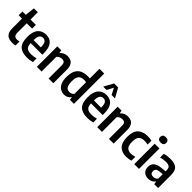

<svg xmlns="http://www.w3.org/2000/svg" viewBox="301 -2209 3620 3620"><g transform="rotate(45 2111.0 -399.0)"><path d="M277 9.5Q189 9.5 140.8 -35.8Q92.5 -81 92.5 -183V-445H3.5V-545.5H92.5L114.5 -740H218.5V-545.5H360.5V-445H218.5V-200.5Q218.5 -142 240 -119.5Q261.5 -97 309 -97Q332 -97 365 -103.5V-0.5Q346 4 322.8 6.8Q299.5 9.5 277 9.5Z M673.5 10Q537 10 471.8 -56Q406.5 -122 406.5 -273.5Q406.5 -414.5 466.5 -484.2Q526.5 -554 633 -554Q736 -554 790.8 -484Q845.5 -414 845.5 -270V-234H534Q537 -153 572.8 -121.2Q608.5 -89.5 690 -89.5Q719.5 -89.5 751.2 -94.5Q783 -99.5 818 -108.5V-9Q778.5 1 743.8 5.5Q709 10 673.5 10ZM632 -469.5Q587.5 -469.5 561.2 -436.2Q535 -403 533.5 -312H726.5Q725.5 -403 701 -436.2Q676.5 -469.5 632 -469.5Z M933.5 0V-545.5H1038.5L1047.5 -487.5H1054Q1112.5 -554 1205.5 -554Q1253.5 -554 1291 -535Q1328.5 -516 1350.2 -473Q1372 -430 1372 -358.5V0H1246V-350Q1246 -403 1224 -423Q1202 -443 1165.5 -443Q1139 -443 1109.2 -430.5Q1079.5 -418 1059.5 -390V0Z M1666.5 10Q1611.5 10 1565 -17Q1518.5 -44 1490.5 -103.8Q1462.5 -163.5 1462.5 -261.5Q1462.5 -554 1739 -554Q1753 -554 1767.5 -552.8Q1782 -551.5 1795 -550V-808H1921V0H1814.5L1806 -57.5H1799.5Q1779.5 -27.5 1745.8 -8.8Q1712 10 1666.5 10ZM1703.5 -96Q1729 -96 1753.8 -107Q1778.5 -118 1795 -140.5V-450Q1782.5 -452.5 1765.8 -454.2Q1749 -456 1734.5 -456Q1663.5 -456 1627 -414.8Q1590.5 -373.5 1590.5 -272.5Q1590.5 -202 1605 -163.8Q1619.5 -125.5 1645 -110.8Q1670.5 -96 1703.5 -96Z M2282.5 10Q2146 10 2080.8 -56Q2015.5 -122 2015.5 -273.5Q2015.5 -414.5 2075.5 -484.2Q2135.5 -554 2242 -554Q2345 -554 2399.8 -484Q2454.5 -414 2454.5 -270V-234H2143Q2146 -153 2181.8 -121.2Q2217.5 -89.5 2299 -89.5Q2328.5 -89.5 2360.2 -94.5Q2392 -99.5 2427 -108.5V-9Q2387.5 1 2352.8 5.5Q2318 10 2282.5 10ZM2241 -469.5Q2196.5 -469.5 2170.2 -436.2Q2144 -403 2142.5 -312H2335.5Q2334.5 -403 2310 -436.2Q2285.5 -469.5 2241 -469.5ZM2081.5 -620 2185 -808H2293L2396.5 -620H2306L2239 -748.5L2172 -620Z M2542.5 0V-545.5H2647.5L2656.5 -487.5H2663Q2721.5 -554 2814.5 -554Q2862.5 -554 2900 -535Q2937.5 -516 2959.2 -473Q2981 -430 2981 -358.5V0H2855V-350Q2855 -403 2833 -423Q2811 -443 2774.5 -443Q2748 -443 2718.2 -430.5Q2688.5 -418 2668.5 -390V0Z M3320.5 10Q3200.5 10 3136 -57.2Q3071.5 -124.5 3071.5 -272Q3071.5 -421.5 3142 -487.8Q3212.5 -554 3339.5 -554Q3397.5 -554 3446 -542.5V-439.5Q3401 -449.5 3359 -449.5Q3278.5 -449.5 3240.2 -410.2Q3202 -371 3202 -274Q3202 -173.5 3237.8 -134Q3273.5 -94.5 3343.5 -94.5Q3387.5 -94.5 3446 -113V-10Q3387 10 3320.5 10Z M3529.5 0V-545.5H3656V0ZM3593 -639Q3552.5 -639 3532.5 -657.8Q3512.5 -676.5 3512.5 -710Q3512.5 -743.5 3532.5 -762.5Q3552.5 -781.5 3593 -781.5Q3633.5 -781.5 3653.5 -762.5Q3673.5 -743.5 3673.5 -710Q3673.5 -676.5 3653.5 -657.8Q3633.5 -639 3593 -639Z M3908.5 9.5Q3834.5 9.5 3790.8 -32Q3747 -73.5 3747 -144.5Q3747 -220 3795.5 -262.5Q3844 -305 3952 -313.5L4043 -322V-348.5Q4043 -409 4014.8 -431.5Q3986.5 -454 3923 -454Q3893 -454 3856.5 -448.8Q3820 -443.5 3785.5 -432.5V-532Q3821 -543 3864 -548.5Q3907 -554 3945 -554Q4057.5 -554 4111.8 -507.5Q4166 -461 4166 -341.5V0H4062.5L4053 -57.5H4046.5Q4023.5 -23 3987.5 -6.8Q3951.5 9.5 3908.5 9.5ZM3871.5 -157.5Q3871.5 -83 3949 -83Q3973 -83 3997.8 -93Q4022.5 -103 4043 -129V-246L3964.5 -239Q3916.5 -234.5 3894 -214Q3871.5 -193.5 3871.5 -157.5Z"/></g></svg>

Font: Encode Sans SemiCondensed SemiCondensed SemiBold
Style: Regular
Weight: 600
Width: 4
Designer: Multiple Designers
Foundry: Impallari Type
Version: Version 3.000; ttfautohint (v1.8.3) -l 8 -r 50 -G 200 -x 14 